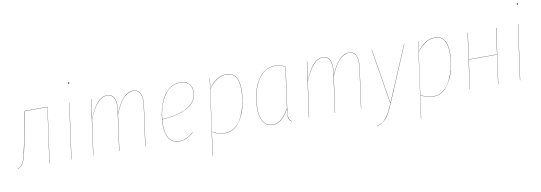

<svg xmlns="http://www.w3.org/2000/svg" viewBox="-64 -1146 5003 1776"><g transform="rotate(-10 2437.5 -257.5)"><path d="M390.1 -517.1 317.9 0H315.9L388.2 -515.1H178.2L122.1 -233.9Q110.4 -175.8 103 -144Q95.7 -112.3 86.9 -83Q78.1 -53.7 68.8 -39.3Q59.6 -24.9 47.9 -14.9Q36.1 -4.9 19 1V-1Q58.6 -14.6 75.7 -57.1Q92.8 -99.6 120.1 -234.9L175.8 -517.1Z M614.7 -700.2Q614.7 -706.1 620.6 -706.1Q626.5 -706.1 626.5 -700.2Q626.5 -693.8 620.6 -693.8Q614.7 -693.8 614.7 -700.2ZM595.7 -517.1 523.4 0H521.5L593.8 -517.1Z M1193.4 -526.9Q1242.2 -526.9 1261 -485.4Q1279.8 -443.8 1269 -368.2L1218.3 0H1216.3L1267.1 -368.2Q1277.8 -443.4 1259.5 -484.1Q1241.2 -524.9 1193.4 -524.9Q1147.5 -524.9 1104.2 -481Q1061 -437 1019.5 -334.5L973.1 0H971.2L1022 -368.2Q1032.7 -443.4 1014.4 -484.1Q996.1 -524.9 948.2 -524.9Q852.5 -524.9 774.9 -329.1L729 0H727.1L799.3 -517.1H801.3L776.4 -335Q851.6 -526.9 948.2 -526.9Q997.6 -526.9 1016.1 -485.6Q1034.7 -444.3 1023.9 -368.2L1020 -339.8Q1095.2 -526.9 1193.4 -526.9Z M1745.1 -421.9Q1745.1 -381.8 1727.5 -348.9Q1710 -315.9 1679.9 -293.5Q1649.9 -271 1607.4 -254.9Q1564.9 -238.8 1517.3 -230.2Q1469.7 -221.7 1414.6 -218.3Q1412.1 -187.5 1412.1 -165Q1412.1 -81.5 1444.1 -37.4Q1476.1 6.8 1534.2 6.8Q1572.3 6.8 1603 -7.3Q1633.8 -21.5 1668.9 -51.8L1669.9 -49.8Q1634.3 -19.5 1603.3 -5.4Q1572.3 8.8 1534.2 8.8Q1475.1 8.8 1442.6 -35.9Q1410.2 -80.6 1410.2 -165Q1410.2 -210.4 1417.5 -258.1Q1424.8 -305.7 1441.9 -354.5Q1459 -403.3 1484.1 -441.2Q1509.3 -479 1548.3 -502.9Q1587.4 -526.9 1635.3 -526.9Q1684.1 -526.9 1714.6 -499Q1745.1 -471.2 1745.1 -421.9ZM1635.3 -524.9Q1593.3 -524.9 1557.9 -506.3Q1522.5 -487.8 1498.5 -457.5Q1474.6 -427.2 1456.5 -386.7Q1438.5 -346.2 1428.7 -304.9Q1418.9 -263.7 1414.6 -220.2Q1470.2 -223.1 1517.8 -231.9Q1565.4 -240.7 1607.7 -256.8Q1649.9 -272.9 1679.4 -295.4Q1709 -317.9 1726.1 -350.1Q1743.2 -382.3 1743.2 -421.9Q1743.2 -470.7 1713.1 -497.8Q1683.1 -524.9 1635.3 -524.9Z M1814.9 190.9 1913.1 -517.1H1915L1900.9 -419.9Q1975.6 -526.9 2069.8 -526.9Q2185.1 -526.9 2185.1 -361.8Q2185.1 -322.8 2179.4 -281.5Q2173.8 -240.2 2162.8 -198.2Q2151.9 -156.2 2133.5 -119.4Q2115.2 -82.5 2091.8 -53.7Q2068.4 -24.9 2035.9 -8.1Q2003.4 8.8 1965.8 8.8Q1899.9 8.8 1846.7 -25.9L1816.9 190.9ZM1965.8 6.8Q2010.3 6.8 2047.6 -17.1Q2085 -41 2109.4 -79.6Q2133.8 -118.2 2150.9 -167.5Q2168 -216.8 2175.5 -265.9Q2183.1 -314.9 2183.1 -361.8Q2183.1 -524.9 2069.8 -524.9Q1978.5 -524.9 1900.9 -418L1846.7 -27.8Q1899.9 6.8 1965.8 6.8Z M2526.9 -526.9Q2582 -526.9 2622.6 -499L2570.8 -121.1Q2561.5 -68.4 2565.2 -37.4Q2568.8 -6.3 2593.8 6.8L2592.8 8.8Q2582 2.9 2575.2 -5.6Q2568.4 -14.2 2565.4 -23.7Q2562.5 -33.2 2562.3 -47.1Q2562 -61 2563.2 -73.2Q2564.5 -85.4 2566.4 -103.5Q2567.4 -111.3 2567.9 -115.2Q2501 8.8 2413.6 8.8Q2356.4 8.8 2326.2 -38.6Q2295.9 -85.9 2295.9 -164.1Q2295.9 -204.6 2301.8 -245.8Q2307.6 -287.1 2319.1 -328.4Q2330.6 -369.6 2349.9 -405Q2369.1 -440.4 2393.8 -467.8Q2418.5 -495.1 2452.9 -511Q2487.3 -526.9 2526.9 -526.9ZM2526.9 -524.9Q2487.3 -524.9 2453.4 -509.3Q2419.4 -493.7 2394.8 -466.3Q2370.1 -439 2351.3 -403.6Q2332.5 -368.2 2321 -327.4Q2309.6 -286.6 2303.7 -245.6Q2297.9 -204.6 2297.9 -164.1Q2297.9 -86.4 2327.6 -39.8Q2357.4 6.8 2413.6 6.8Q2500.5 6.8 2568.8 -121.1L2620.6 -498Q2581.5 -524.9 2526.9 -524.9Z M3219.7 -526.9Q3268.6 -526.9 3287.4 -485.4Q3306.2 -443.8 3295.4 -368.2L3244.6 0H3242.7L3293.5 -368.2Q3304.2 -443.4 3285.9 -484.1Q3267.6 -524.9 3219.7 -524.9Q3173.8 -524.9 3130.6 -481Q3087.4 -437 3045.9 -334.5L2999.5 0H2997.6L3048.3 -368.2Q3059.1 -443.4 3040.8 -484.1Q3022.5 -524.9 2974.6 -524.9Q2878.9 -524.9 2801.3 -329.1L2755.4 0H2753.4L2825.7 -517.1H2827.6L2802.7 -335Q2877.9 -526.9 2974.6 -526.9Q3023.9 -526.9 3042.5 -485.6Q3061 -444.3 3050.3 -368.2L3046.4 -339.8Q3121.6 -526.9 3219.7 -526.9Z M3740.7 -517.1 3521.5 0Q3505.4 38.1 3494.9 60.3Q3484.4 82.5 3470.2 105.5Q3456.1 128.4 3441.4 142.3Q3426.8 156.2 3406.7 168.2Q3386.7 180.2 3359.9 189V187Q3392.6 175.8 3414.6 161.9Q3436.5 147.9 3455.1 123Q3473.6 98.1 3486.3 73.2Q3499 48.3 3519.5 0H3517.6L3433.6 -517.1H3435.5L3519.5 -1L3738.8 -517.1Z M3772.5 190.9 3870.6 -517.1H3872.6L3858.4 -419.9Q3933.1 -526.9 4027.3 -526.9Q4142.6 -526.9 4142.6 -361.8Q4142.6 -322.8 4137 -281.5Q4131.3 -240.2 4120.4 -198.2Q4109.4 -156.2 4091.1 -119.4Q4072.8 -82.5 4049.3 -53.7Q4025.9 -24.9 3993.4 -8.1Q3960.9 8.8 3923.3 8.8Q3857.4 8.8 3804.2 -25.9L3774.4 190.9ZM3923.3 6.8Q3967.8 6.8 4005.1 -17.1Q4042.5 -41 4066.9 -79.6Q4091.3 -118.2 4108.4 -167.5Q4125.5 -216.8 4133.1 -265.9Q4140.6 -314.9 4140.6 -361.8Q4140.6 -524.9 4027.3 -524.9Q3936 -524.9 3858.4 -418L3804.2 -27.8Q3857.4 6.8 3923.3 6.8Z M4530.3 0 4568.4 -271H4303.2L4265.1 0H4263.2L4335.4 -517.1H4337.4L4303.2 -272.9H4568.4L4602.1 -517.1H4604.5L4532.2 0Z M4829.1 -700.2Q4829.1 -706.1 4835 -706.1Q4840.8 -706.1 4840.8 -700.2Q4840.8 -693.8 4835 -693.8Q4829.1 -693.8 4829.1 -700.2ZM4810.1 -517.1 4737.8 0H4735.8L4808.1 -517.1Z"/></g></svg>

Font: Fira Sans Compressed Two
Style: Italic
Weight: 100
Width: 3
Italic angle: -8°
Designer: Carrois Corporate & Edenspiekermann AG
Foundry: Carrois Corporate GbR & Edenspiekermann AG
Version: Version 4.203;PS 004.203;hotconv 1.0.88;makeotf.lib2.5.64775